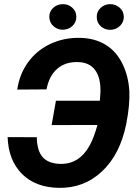

<svg xmlns="http://www.w3.org/2000/svg" viewBox="-20 -905 676 935"><path d="M159.2 -236.8Q160.2 -171.4 187.5 -140.1Q214.8 -108.9 271.5 -106.9Q364.7 -103.5 416.5 -196.3Q437 -233.4 454.6 -296.4L231.4 -295.9L252.4 -414.6H466.3L469.2 -457Q470.7 -526.4 443.4 -563.5Q416 -600.6 363.3 -602.5Q300.3 -605.5 259.8 -571Q219.2 -536.6 206.5 -469.7L64 -468.8Q74.7 -543.9 116.9 -602.1Q159.2 -660.2 225.3 -691.2Q291.5 -722.2 369.6 -720.7Q440.9 -719.2 493.2 -687.7Q545.4 -656.2 575.4 -596.2Q605.5 -536.1 609.9 -460.9Q612.8 -394 595.2 -303.7Q565.9 -154.8 477.8 -71.3Q389.6 12.2 265.6 9.8Q152.8 7.8 86.9 -58.3Q21 -124.5 17.1 -237.3ZM220.2 -820.8Q219.2 -847.2 237.8 -865.5Q256.3 -883.8 284.2 -884.8Q311.5 -885.7 331.5 -867.9Q351.6 -850.1 351.6 -823.7Q352.5 -797.9 333.7 -779.5Q314.9 -761.2 287.6 -760.3Q261.7 -759.3 241.5 -776.6Q221.2 -793.9 220.2 -820.8ZM451.2 -820.8Q450.2 -847.2 468.8 -865.5Q487.3 -883.8 514.6 -884.8Q540.5 -885.7 561.3 -868.7Q582 -851.6 583 -823.7Q583 -797.4 564.5 -779.1Q545.9 -760.7 518.6 -759.8Q491.2 -758.8 471.2 -776.6Q451.2 -794.4 451.2 -820.8Z"/></svg>

Font: RobotoInd
Style: Bold Italic
Weight: 700
Italic angle: -12°
Designer: Google
Version: Version 2.001150; 2014